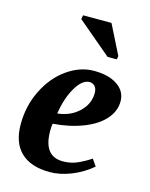

<svg xmlns="http://www.w3.org/2000/svg" viewBox="-108 -765 660 845"><g transform="rotate(15 222.0 -342.5)"><path d="M421.9 -371.1Q421.9 -327.1 389.6 -290Q357.4 -252.9 296.6 -229Q235.8 -205.1 158.7 -199.2Q156.2 -189.5 156.2 -166Q156.2 -50.8 244.6 -50.8Q280.8 -50.8 311.5 -64.7Q342.3 -78.6 369.1 -96.7L390.6 -65.9Q347.7 -29.8 297.4 -10Q247.1 9.8 200.7 9.8Q114.3 9.8 68.8 -33.7Q23.4 -77.1 23.4 -161.1Q23.4 -245.1 59.1 -316.9Q94.7 -388.7 153.3 -429.9Q211.9 -471.2 274.9 -471.2Q342.3 -471.2 382.1 -444.1Q421.9 -417 421.9 -371.1ZM166.5 -248Q226.1 -254.4 264.4 -291.3Q302.7 -328.1 302.7 -377.4Q302.7 -397.9 292.7 -408.2Q282.7 -418.5 269 -418.5Q235.4 -418.5 206.3 -368.7Q177.2 -318.8 166.5 -248ZM315.9 -545.9 161.1 -676.8 164.6 -694.8H293.9L360.8 -561.5L357.9 -545.9Z"/></g></svg>

Font: Tinos
Style: Bold Italic
Weight: 700
Italic angle: -16.333°
Designer: Steve Matteson
Foundry: Monotype Imaging Inc.
Version: Version 1.23